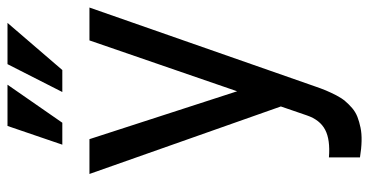

<svg xmlns="http://www.w3.org/2000/svg" viewBox="-262 -528 1008 525"><g transform="rotate(-90 242.5 -265.0)"><path d="M330.1 -749H442.9L314 -599.1H253.9ZM161.1 -749H273.9L169.9 -599.1H109.9ZM75.2 129.9Q123.5 133.8 150.6 119.6Q177.7 105.5 189.9 69.8L214.4 -1.5L29.8 -524.9H125L255.9 -121.1L395 -524.9H484.9L270 89.8Q263.7 108.4 258.1 121.8Q252.4 135.3 244.9 149.9Q237.3 164.6 229 174.3Q220.7 184.1 210 193.4Q199.2 202.6 186 207.8Q172.9 212.9 156.5 216.3Q140.1 219.7 119.9 219.2Q99.6 218.8 75.2 214.8Z"/></g></svg>

Font: Miedinger*
Style: Book
Weight: 400
Version: Version 001.000